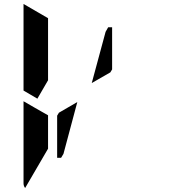

<svg xmlns="http://www.w3.org/2000/svg" viewBox="-20 -968 856 971"><path d="M223 -302V-216L107 -17Q99 -28 99 -41V-456L158 -422L186 -406L223 -385ZM169 -469 99 -510V-948L223 -876V-698V-590V-562ZM371 -452 301 -190 289 -170H269V-383L278 -398ZM444 -548 514 -807 527 -830H547V-617L538 -602Z"/></svg>

Font: DSEG14 Modern Mini
Style: Bold
Weight: 700
Designer: Keshikan(Twitter:@keshinomi_88pro)
Version: Version 0.46